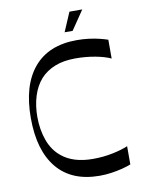

<svg xmlns="http://www.w3.org/2000/svg" viewBox="-95 -935 765 1016"><g transform="rotate(-10 287.0 -427.5)"><path d="M527 -17Q507 -9 479.5 -2Q452 5 420.5 9.5Q389 14 358 14Q208 14 129.5 -80.5Q51 -175 51 -350Q51 -525 130.5 -619.5Q210 -714 362 -714Q395 -714 426.5 -710Q458 -706 484 -699.5Q510 -693 527 -687V-586Q495 -601 444.5 -610.5Q394 -620 338 -620Q274 -620 227.5 -601.5Q181 -583 150 -549Q118 -513 102 -461.5Q86 -410 86 -350Q86 -281 107 -223Q128 -165 172 -130Q201 -106 242.5 -93Q284 -80 338 -80Q394 -80 444.5 -90.5Q495 -101 527 -115ZM306 -766 350 -869H419L349 -766Z"/></g></svg>

Font: Ojuju Medium
Style: Regular
Weight: 500
Designer: Chisaokwu Joboson, Mirko Velimirovic
Foundry: Udi Foundry
Version: Version 1.000